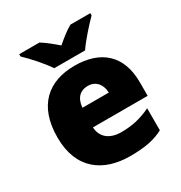

<svg xmlns="http://www.w3.org/2000/svg" viewBox="-180 -962 978 1036"><g transform="rotate(-30 309.0 -444.0)"><path d="M214 -672H406C437 -718 497 -784 531 -818V-832H407C372 -812 344 -789 309 -759C274 -789 249 -810 214 -832H88V-818C126 -782 184 -718 214 -672ZM315 -629C152 -629 42 -538 42 -339C42 -142 166 -56 333 -56C429 -56 487 -69 540 -97V-234C479 -205 425 -192 356 -192C278 -192 238 -233 235 -291H576V-376C576 -545 476 -629 315 -629ZM322 -499C374 -499 402 -460 403 -411H239C244 -472 277 -499 322 -499Z"/></g></svg>

Font: Noto Sans Malayalam UI Black
Style: Regular
Weight: 900
Designer: Jelle Bosma - Monotype Design Team
Foundry: Monotype Imaging Inc.
Version: Version 2.104